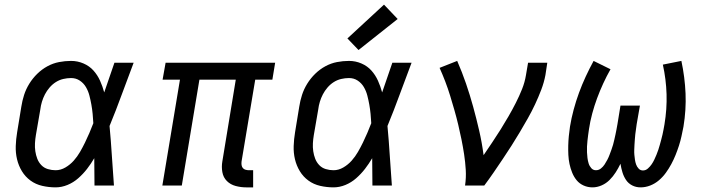

<svg xmlns="http://www.w3.org/2000/svg" viewBox="-20 -801 3040 829"><path d="M220 8Q191 8 162.5 1.5Q134 -5 111.5 -21.5Q89 -38 74.5 -62Q60 -86 53.5 -113.5Q47 -141 48 -170.5Q49 -200 54 -230L72 -340Q76 -366 84 -391Q92 -416 106.5 -439.5Q121 -463 141 -482.5Q161 -502 185 -515Q209 -528 235 -533Q261 -538 287 -538Q315 -538 340.5 -527Q366 -516 383.5 -496.5Q401 -477 412 -452.5Q423 -428 430 -402Q441 -434 452 -466Q463 -498 474 -530H557Q531 -462 506 -393.5Q481 -325 453 -257Q459 -193 463 -128.5Q467 -64 472 0H388Q388 -30 387.5 -59.5Q387 -89 387 -118Q373 -94 356 -72Q339 -50 318 -31.5Q297 -13 271.5 -2.5Q246 8 220 8ZM220 -66Q242 -66 262.5 -78Q283 -90 298.5 -107.5Q314 -125 325.5 -145Q337 -165 347 -185.5Q357 -206 366 -227Q375 -248 383 -269Q382 -289 380 -309.5Q378 -330 374.5 -349.5Q371 -369 366 -388.5Q361 -408 351 -425Q341 -442 324.5 -453Q308 -464 287 -464Q270 -464 253 -460Q236 -456 221 -446.5Q206 -437 194 -423Q182 -409 174 -393.5Q166 -378 161 -361.5Q156 -345 154 -328L135 -218Q132 -200 131 -182.5Q130 -165 132.5 -148Q135 -131 141 -115.5Q147 -100 158.5 -88Q170 -76 186.5 -71Q203 -66 220 -66Z M1043 8Q1020 8 997.5 2Q975 -4 959.5 -19.5Q944 -35 940 -58Q936 -81 940 -104L998 -457H841L765 0H681L757 -457H682L695 -530H1168L1156 -457H1082L1023 -104Q1022 -96 1023 -88.5Q1024 -81 1028.5 -75.5Q1033 -70 1040.5 -68Q1048 -66 1055 -66H1073V8Z M1420 8Q1391 8 1362.5 1.5Q1334 -5 1311.5 -21.5Q1289 -38 1274.5 -62Q1260 -86 1253.5 -113.5Q1247 -141 1248 -170.5Q1249 -200 1254 -230L1272 -340Q1276 -366 1284 -391Q1292 -416 1306.5 -439.5Q1321 -463 1341 -482.5Q1361 -502 1385 -515Q1409 -528 1435 -533Q1461 -538 1487 -538Q1515 -538 1540.5 -527Q1566 -516 1583.5 -496.5Q1601 -477 1612 -452.5Q1623 -428 1630 -402Q1641 -434 1652 -466Q1663 -498 1674 -530H1757Q1731 -462 1706 -393.5Q1681 -325 1653 -257Q1659 -193 1663 -128.5Q1667 -64 1672 0H1588Q1588 -30 1587.5 -59.5Q1587 -89 1587 -118Q1573 -94 1556 -72Q1539 -50 1518 -31.5Q1497 -13 1471.5 -2.5Q1446 8 1420 8ZM1420 -66Q1442 -66 1462.5 -78Q1483 -90 1498.5 -107.5Q1514 -125 1525.5 -145Q1537 -165 1547 -185.5Q1557 -206 1566 -227Q1575 -248 1583 -269Q1582 -289 1580 -309.5Q1578 -330 1574.5 -349.5Q1571 -369 1566 -388.5Q1561 -408 1551 -425Q1541 -442 1524.5 -453Q1508 -464 1487 -464Q1470 -464 1453 -460Q1436 -456 1421 -446.5Q1406 -437 1394 -423Q1382 -409 1374 -393.5Q1366 -378 1361 -361.5Q1356 -345 1354 -328L1335 -218Q1332 -200 1331 -182.5Q1330 -165 1332.5 -148Q1335 -131 1341 -115.5Q1347 -100 1358.5 -88Q1370 -76 1386.5 -71Q1403 -66 1420 -66ZM1528 -585 1480 -635 1638 -781 1697 -719Z M1988 0Q1993 -34 1991 -67.5Q1989 -101 1984 -134Q1979 -167 1972.5 -199Q1966 -231 1958.5 -262.5Q1951 -294 1942 -325.5Q1933 -357 1923.5 -388Q1914 -419 1902.5 -449Q1891 -479 1878 -508L1954 -538Q1975 -490 1992 -440.5Q2009 -391 2023 -340Q2037 -289 2049 -237Q2061 -185 2068 -131Q2087 -159 2105.5 -186.5Q2124 -214 2141.5 -242Q2159 -270 2175.5 -298.5Q2192 -327 2207 -356.5Q2222 -386 2234 -416Q2246 -446 2251 -477L2260 -530H2343L2335 -477Q2329 -445 2317 -413.5Q2305 -382 2290.5 -351Q2276 -320 2259 -290Q2242 -260 2224.5 -230.5Q2207 -201 2188.5 -172Q2170 -143 2150.5 -114Q2131 -85 2111.5 -56.5Q2092 -28 2071 0Z M2538 8Q2518 8 2500 0Q2482 -8 2470 -22.5Q2458 -37 2450.5 -55.5Q2443 -74 2439 -93Q2435 -112 2434 -132Q2433 -152 2433.5 -172.5Q2434 -193 2436 -213.5Q2438 -234 2441 -254Q2447 -291 2457 -328Q2467 -365 2480 -400.5Q2493 -436 2509 -470.5Q2525 -505 2543 -538L2616 -502Q2599 -472 2584.5 -440.5Q2570 -409 2558 -376.5Q2546 -344 2537 -310.5Q2528 -277 2523 -243Q2521 -231 2519.5 -218.5Q2518 -206 2516.5 -193.5Q2515 -181 2514.5 -168.5Q2514 -156 2514.5 -143.5Q2515 -131 2516.5 -119Q2518 -107 2521.5 -95.5Q2525 -84 2533 -75Q2541 -66 2553 -66Q2565 -66 2574.5 -73.5Q2584 -81 2590.5 -91Q2597 -101 2602.5 -111.5Q2608 -122 2612 -133Q2616 -144 2620 -154.5Q2624 -165 2627 -176Q2630 -187 2632.5 -198Q2635 -209 2637.5 -220.5Q2640 -232 2642 -243Q2644 -254 2646 -265L2659 -345H2743L2729 -265Q2728 -254 2726 -243Q2724 -232 2723 -221Q2722 -210 2721 -198.5Q2720 -187 2719.5 -176Q2719 -165 2718.5 -154Q2718 -143 2719 -132.5Q2720 -122 2721.5 -111.5Q2723 -101 2726.5 -91Q2730 -81 2737.5 -73Q2745 -65 2756 -65Q2768 -65 2777.5 -73.5Q2787 -82 2793.5 -91.5Q2800 -101 2805 -111.5Q2810 -122 2814.5 -133Q2819 -144 2822.5 -154.5Q2826 -165 2829 -176Q2832 -187 2835 -198Q2838 -209 2840.5 -220Q2843 -231 2845 -242Q2847 -253 2849 -264Q2860 -330 2858 -394.5Q2856 -459 2842 -522L2922 -538Q2937 -468 2940 -397.5Q2943 -327 2931 -254Q2927 -234 2922.5 -213Q2918 -192 2911.5 -172Q2905 -152 2897 -132Q2889 -112 2878.5 -92.5Q2868 -73 2855 -55Q2842 -37 2825 -22.5Q2808 -8 2787.5 0Q2767 8 2746 8Q2726 8 2709.5 -0.5Q2693 -9 2683 -24Q2673 -39 2667.5 -57Q2662 -75 2659 -94Q2650 -75 2638.5 -57Q2627 -39 2612 -24Q2597 -9 2577.5 -0.5Q2558 8 2538 8Z"/></svg>

Font: Iosevka Curly Extended Oblique
Style: Regular
Weight: 400
Width: 7
Italic angle: -9°
Monospace: yes
Designer: Belleve Invis
Foundry: Belleve Invis
Version: Version 11.1.0; ttfautohint (v1.8.3)